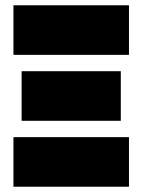

<svg xmlns="http://www.w3.org/2000/svg" viewBox="-20 -708 540 728"><path d="M62 -250V-438H438V-250ZM469 -188V0H31V-188ZM469 -500H31V-688H469Z"/></svg>

Font: CostaRica
Style: Normal
Weight: 900
Version: Version 1.3